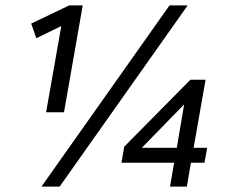

<svg xmlns="http://www.w3.org/2000/svg" viewBox="-20 -688 854 708"><path d="M150 -274 206 -592 114 -547 95 -601 235 -668H285L216 -274ZM133 0 605 -668H672L200 0ZM607 0 622 -88H428L438 -147L682 -394H738L694 -143H744L734 -88H684L669 0ZM659 -303 503 -143H632Z"/></svg>

Font: Celebes
Style: Italic
Weight: 400
Italic angle: -10°
Designer: Anugrah Pasau
Foundry: Lafontype
Version: Version 1.000; ttfautohint (v1.8.4)